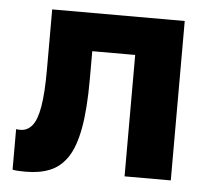

<svg xmlns="http://www.w3.org/2000/svg" viewBox="-44 -577 684 636"><g transform="rotate(5 298.0 -258.5)"><path d="M65.5 13.2Q57 13.2 42.5 12.8Q28 12.3 20 10.2V-124.5Q23 -123.5 35 -123.5Q57.6 -123.5 73.4 -142.8Q89.2 -162 96.8 -207.1Q104.5 -252.1 104.5 -330.3V-530H545.2V0H391.5V-403.7H248.8V-310.3Q248.8 -211.4 237.1 -147.4Q225.3 -83.5 201.9 -49Q178.5 -14.5 144.2 -0.7Q110 13.2 65.5 13.2Z"/></g></svg>

Font: Golos Text
Style: Regular
Weight: 400
Designer: A.Korolkova, Vitaly Kuzmin
Foundry: ParaType Ltd
Version: Version 2.004